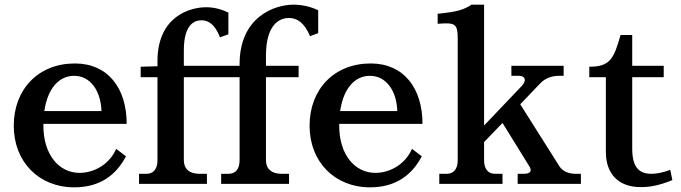

<svg xmlns="http://www.w3.org/2000/svg" viewBox="-20 -788 2917 823"><path d="M39 -249C39 -93 148 15 298 15C409 15 478 -38 520 -118L478 -150C449 -83 383 -47 321 -47C233 -47 166 -125 166 -249V-257H523C523 -411 442 -516 301 -516C144 -516 39 -405 39 -249ZM170 -312C184 -408 232 -463 298 -463C366 -463 412 -401 415 -312Z M583 -502V-457H655V-101C655 -64 638 -43 608 -43H576V0H867V-43H835C792 -43 768 -64 768 -101V-457H1007V-101C1007 -64 990 -43 960 -43H928V0H1219V-43H1187C1144 -43 1120 -64 1120 -101V-457H1260V-506H1120V-549C1120 -691 1185 -711 1218 -711C1254 -711 1285 -690 1309 -633L1344 -646V-744C1315 -758 1278 -768 1238 -768C1156 -768 1007 -715 1007 -513V-506H768V-572C768 -688 817 -701 844 -701C875 -701 902 -682 923 -628L959 -641V-734C933 -747 899 -757 864 -757C792 -757 655 -716 655 -526V-504Z M1307 -249C1307 -93 1416 15 1566 15C1677 15 1746 -38 1788 -118L1746 -150C1717 -83 1651 -47 1589 -47C1501 -47 1434 -125 1434 -249V-257H1791C1791 -411 1710 -516 1569 -516C1412 -516 1307 -405 1307 -249ZM1438 -312C1452 -408 1500 -463 1566 -463C1634 -463 1680 -401 1683 -312Z M2055 -101V-179L2134 -261L2249 -75C2262 -55 2253 -43 2225 -43H2199V0H2470V-43H2446C2416 -43 2391 -55 2378 -75L2210 -341L2296 -431C2316 -452 2345 -463 2375 -463H2396V-506H2172V-463H2205C2231 -463 2239 -443 2216 -419L2055 -250V-768H2001C1968 -746 1939 -737 1856 -729V-686C1932 -692 1942 -687 1942 -620V-101C1942 -64 1925 -43 1895 -43H1863V0H2134V-43H2102C2072 -43 2055 -64 2055 -101Z M2506 -502V-457H2577V-136C2577 -46 2628 14 2726 14C2762 14 2801 9 2862 -16L2853 -60C2824 -49 2795 -43 2773 -43C2720 -43 2690 -70 2690 -151V-457H2825V-506H2690V-638H2640C2611 -535 2594 -502 2506 -502Z"/></svg>

Font: LT Superior Serif Semibold
Style: Regular
Weight: 600
Designer: Daniel Lyons
Foundry: LyonsType
Version: Version 2.120;FEAKit 1.0